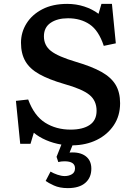

<svg xmlns="http://www.w3.org/2000/svg" viewBox="-20 -734 699 988"><path d="M329 234Q287 234 257.5 220.5Q228 207 215 197L240 149Q255 158 275.5 165Q296 172 313 172Q334 172 350 162.5Q366 153 366 132Q366 96 312 96Q294 96 280 100L271 73L296 10Q254 3 217 -13Q180 -29 154 -51L137 6H84L62 -215L125 -222Q156 -138 212.5 -102.5Q269 -67 343 -67Q406 -67 441.5 -91Q477 -115 477 -164Q477 -216 440 -246Q403 -276 310 -302Q231 -325 182 -352.5Q133 -380 110.5 -419Q88 -458 88 -514Q88 -568 116.5 -613.5Q145 -659 198 -686.5Q251 -714 326 -714Q372 -714 413.5 -700.5Q455 -687 487 -663L502 -714H556L576 -511L514 -498Q488 -577 441.5 -608.5Q395 -640 330 -640Q275 -640 240.5 -616.5Q206 -593 206 -547Q206 -500 242.5 -471.5Q279 -443 370 -416Q452 -392 502 -364Q552 -336 575 -297.5Q598 -259 598 -203Q598 -138 565.5 -89.5Q533 -41 478 -14Q423 13 353 14L338 51Q390 47 420 69Q450 91 450 134Q450 180 419 207Q388 234 329 234Z"/></svg>

Font: Literata 7pt Medium
Style: Regular
Weight: 500
Designer: Latin by Veronika Burian and Jose Scaglione. Greek by Irene Vlachou. Cyrillic by Vera Evstafieva.
Foundry: TypeTogether
Version: Version 3.002